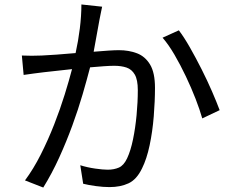

<svg xmlns="http://www.w3.org/2000/svg" viewBox="-20 -810 1040 861"><path d="M174 31 92 -1Q130 -52 163 -117.5Q196 -183 223 -252Q250 -321 270 -385.5Q290 -450 303 -500L176 -486Q159 -484 132.5 -480.5Q106 -477 86 -474L78 -561Q101 -560 122 -560Q143 -560 167 -561Q192 -562 233 -565Q274 -568 319 -572Q331 -626 338 -682.5Q345 -739 345 -790L438 -780Q435 -767 432 -751Q429 -735 426 -721L400 -578Q435 -581 465 -583Q495 -585 513 -585Q558 -585 594.5 -571Q631 -557 653 -520.5Q675 -484 675 -416Q675 -357 669.5 -288.5Q664 -220 651 -158.5Q638 -97 617 -55Q593 -5 556.5 12Q520 29 471 29Q443 29 410 24.5Q377 20 353 14L340 -69Q372 -59 407 -54Q442 -49 463 -49Q491 -49 513 -58.5Q535 -68 550 -100Q566 -134 576.5 -185Q587 -236 592.5 -294Q598 -352 598 -406Q598 -452 584.5 -475.5Q571 -499 547.5 -507Q524 -515 492 -515Q474 -515 445.5 -513Q417 -511 384 -508Q370 -454 350.5 -387Q331 -320 304.5 -247.5Q278 -175 245.5 -103.5Q213 -32 174 31ZM887 -279Q876 -318 857 -367Q838 -416 813.5 -467.5Q789 -519 762.5 -564.5Q736 -610 709 -641L782 -674Q805 -644 831.5 -597.5Q858 -551 884 -499.5Q910 -448 931 -399.5Q952 -351 965 -316Z"/></svg>

Font: Chocolate Classical Sans
Style: Regular
Weight: 400
Designer: 田海東、宇文滿月
Foundry: Moonlit Owen
Version: Version 1.001